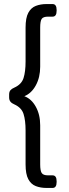

<svg xmlns="http://www.w3.org/2000/svg" viewBox="-20 -788 342 946"><path d="M209 138Q180 138 156.5 129Q133 120 119.5 95Q106 70 106 22V-145Q106 -195 96 -226.5Q86 -258 50 -274Q38 -279 31.5 -287Q25 -295 25 -308V-322Q25 -336 31.5 -343.5Q38 -351 50 -356Q86 -372 96 -403.5Q106 -435 106 -485V-652Q106 -700 119.5 -725Q133 -750 156.5 -759Q180 -768 209 -768H239Q259 -768 259 -739V-735Q259 -706 239 -706H217Q193 -706 185.5 -695Q178 -684 178 -652V-459Q178 -407 156.5 -367.5Q135 -328 100 -314Q135 -301 156.5 -262Q178 -223 178 -171V22Q178 53 185.5 64.5Q193 76 217 76H239Q259 76 259 105V109Q259 138 239 138Z"/></svg>

Font: Asap Semi Expanded
Style: Regular
Weight: 400
Width: 6
Designer: Pablo Cosgaya
Foundry: Omnibus-Type
Version: Version 3.001; ttfautohint (v1.8.4.7-5d5b)